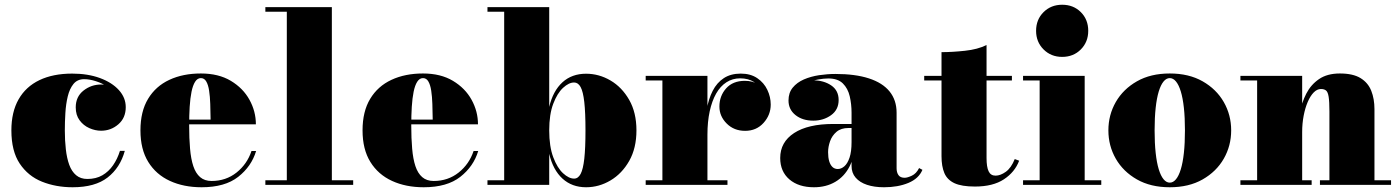

<svg xmlns="http://www.w3.org/2000/svg" viewBox="-20 -780 5900 810"><path d="M286.5 10Q216 10 157.2 -13.5Q98.5 -37 63.2 -89.8Q28 -142.5 28 -230Q28 -307.5 58.5 -361Q89 -414.5 146.5 -442Q204 -469.5 284.5 -469.5Q350.5 -469.5 401.5 -450.8Q452.5 -432 481.5 -400Q510.5 -368 510.5 -328Q510.5 -282.5 479.2 -255.5Q448 -228.5 406.5 -228.5Q381.5 -228.5 356.8 -239.5Q332 -250.5 315.8 -272.5Q299.5 -294.5 299.5 -327Q299.5 -372 332.2 -397.8Q365 -423.5 406.5 -423.5Q446.5 -423.5 478 -398.2Q509.5 -373 509.5 -328H490.5Q490.5 -353.5 475.2 -375.2Q460 -397 436 -412.8Q412 -428.5 385.2 -437.2Q358.5 -446 335 -446Q306.5 -446 290 -425.8Q273.5 -405.5 265.8 -373.2Q258 -341 255.8 -303.2Q253.5 -265.5 253.5 -230Q253.5 -187 257.8 -149.8Q262 -112.5 272.2 -84.5Q282.5 -56.5 301.2 -40.8Q320 -25 348.5 -25Q385 -25 411.8 -40.5Q438.5 -56 457 -82.8Q475.5 -109.5 486 -143.5H506.5Q487 -72.5 434 -31.2Q381 10 286.5 10Z M830.5 10Q755 10 696.8 -16.8Q638.5 -43.5 605.5 -96.8Q572.5 -150 572.5 -230Q572.5 -310 604.8 -363.2Q637 -416.5 694.5 -443.2Q752 -470 827.5 -470Q902 -470 953.8 -439Q1005.5 -408 1032.5 -359Q1059.5 -310 1059.5 -255.5H639V-275.5H868.5Q868 -310 867 -341.5Q866 -373 862.2 -397.5Q858.5 -422 850.2 -436.2Q842 -450.5 827.5 -450.5Q813 -450.5 803.2 -435.2Q793.5 -420 788 -393Q782.5 -366 780.2 -329.5Q778 -293 778 -250Q778 -196 781.8 -152.8Q785.5 -109.5 795.5 -79.2Q805.5 -49 824.2 -32.8Q843 -16.5 872.5 -16.5Q933 -16.5 977.8 -52Q1022.5 -87.5 1041 -143H1060.5Q1041 -78 985 -34Q929 10 830.5 10Z M1380 -750V-19.5H1470V0H1099.5V-19.5H1190V-730.5H1099.5V-750Z M1767.5 10Q1692 10 1633.8 -16.8Q1575.5 -43.5 1542.5 -96.8Q1509.5 -150 1509.5 -230Q1509.5 -310 1541.8 -363.2Q1574 -416.5 1631.5 -443.2Q1689 -470 1764.5 -470Q1839 -470 1890.8 -439Q1942.5 -408 1969.5 -359Q1996.5 -310 1996.5 -255.5H1576V-275.5H1805.5Q1805 -310 1804 -341.5Q1803 -373 1799.2 -397.5Q1795.5 -422 1787.2 -436.2Q1779 -450.5 1764.5 -450.5Q1750 -450.5 1740.2 -435.2Q1730.5 -420 1725 -393Q1719.5 -366 1717.2 -329.5Q1715 -293 1715 -250Q1715 -196 1718.8 -152.8Q1722.5 -109.5 1732.5 -79.2Q1742.5 -49 1761.2 -32.8Q1780 -16.5 1809.5 -16.5Q1870 -16.5 1914.8 -52Q1959.5 -87.5 1978 -143H1997.5Q1978 -78 1922 -34Q1866 10 1767.5 10Z M2452.5 10Q2393 10 2353 -26.5Q2313 -63 2297 -131V0H2036.5V-19.5H2107V-730.5H2036.5V-750H2297V-329Q2313 -396.5 2352.8 -432.8Q2392.5 -469 2452.5 -469Q2507 -469 2555.5 -440.5Q2604 -412 2634.5 -358.5Q2665 -305 2665 -230Q2665 -155 2634.5 -101.2Q2604 -47.5 2555.5 -18.8Q2507 10 2452.5 10ZM2402 -26.5Q2419 -26.5 2429.5 -46.2Q2440 -66 2445 -110.5Q2450 -155 2450 -230Q2450 -305 2445 -349.2Q2440 -393.5 2429.5 -412.8Q2419 -432 2402 -432Q2380 -432 2355.5 -409.5Q2331 -387 2314 -342.2Q2297 -297.5 2297 -230Q2297 -162 2314 -116.8Q2331 -71.5 2355.5 -49Q2380 -26.5 2402 -26.5Z M2953 -212Q2953 -268.5 2961 -315.5Q2969 -362.5 2986.8 -397Q3004.5 -431.5 3033.8 -450.5Q3063 -469.5 3105 -469.5Q3146.5 -469.5 3174.8 -450.2Q3203 -431 3217.2 -401Q3231.5 -371 3231.5 -339Q3231.5 -295 3201.2 -261.5Q3171 -228 3123.5 -228Q3076.5 -228 3045.8 -258.8Q3015 -289.5 3015 -330.5Q3015 -375 3043.2 -407Q3071.5 -439 3122.5 -439Q3154.5 -439 3178.8 -424.5Q3203 -410 3216.8 -387Q3230.5 -364 3230.5 -339H3211Q3211 -367 3198.5 -392.2Q3186 -417.5 3161.8 -433.5Q3137.5 -449.5 3102.5 -449.5Q3070.5 -449.5 3044.8 -433Q3019 -416.5 3001.2 -385.2Q2983.5 -354 2974 -310.2Q2964.5 -266.5 2964.5 -212ZM2964.5 -460V-19.5H3049V0H2704V-19.5H2774.5V-440.5H2704V-460Z M3709.5 10Q3668.5 10 3637.8 -0.2Q3607 -10.5 3589.8 -30.5Q3572.5 -50.5 3572.5 -80V-304.5Q3572.5 -340.5 3564.8 -373.8Q3557 -407 3535.8 -428Q3514.5 -449 3474.5 -449Q3455 -449 3430.5 -444.5Q3406 -440 3383.2 -429.2Q3360.5 -418.5 3345.8 -400.8Q3331 -383 3331 -356H3307.5Q3307.5 -393 3338 -417Q3368.5 -441 3411 -441Q3455 -441 3486.5 -419.8Q3518 -398.5 3518 -358Q3518 -317 3486 -294Q3454 -271 3411 -271Q3365.5 -271 3336 -294.5Q3306.5 -318 3306.5 -356Q3306.5 -388.5 3324.2 -410.2Q3342 -432 3371.2 -444.8Q3400.5 -457.5 3435.5 -462.8Q3470.5 -468 3504.5 -468Q3588.5 -468 3646 -449.2Q3703.5 -430.5 3733 -394Q3762.5 -357.5 3762.5 -304.5V-70Q3762.5 -53 3770.2 -41.5Q3778 -30 3796.5 -30Q3808 -30 3826.8 -38.8Q3845.5 -47.5 3857.5 -71L3871.5 -63.5Q3856 -26.5 3812 -8.2Q3768 10 3709.5 10ZM3414 10Q3349 10 3310.2 -23.2Q3271.5 -56.5 3271.5 -113.5Q3271.5 -180.5 3330.2 -218.8Q3389 -257 3495.5 -257H3619V-240H3559.5Q3528 -240 3509 -223.8Q3490 -207.5 3481.8 -184Q3473.5 -160.5 3473.5 -138Q3473.5 -115.5 3478.2 -99.8Q3483 -84 3492 -75.5Q3501 -67 3514.5 -67Q3529 -67 3542.2 -78.5Q3555.5 -90 3564 -115Q3572.5 -140 3572.5 -180.5H3586Q3586 -120.5 3564.2 -78Q3542.5 -35.5 3503.8 -12.8Q3465 10 3414 10Z M4093 7Q4037 7 4006.5 -7.2Q3976 -21.5 3964 -50Q3952 -78.5 3952 -121V-560Q3997 -560 4050.8 -565.8Q4104.5 -571.5 4142 -590V-113Q4142 -75.5 4150.8 -57.2Q4159.5 -39 4180 -39Q4200.5 -39 4223.2 -55.2Q4246 -71.5 4261 -109L4279.5 -102Q4261.5 -54 4215.2 -23.5Q4169 7 4093 7ZM3879 -440.5V-460H4249V-440.5Z M4461 -540Q4414 -540 4382.5 -571.5Q4351 -603 4351 -650Q4351 -697.5 4382.5 -728.8Q4414 -760 4461 -760Q4508.5 -760 4539.8 -728.8Q4571 -697.5 4571 -650Q4571 -603 4539.8 -571.5Q4508.5 -540 4461 -540ZM4556 -460V-19.5H4626V0H4296V-19.5H4366V-440.5H4296V-460Z M4915 10Q4834.5 10 4776.5 -23Q4718.5 -56 4687.2 -110.5Q4656 -165 4656 -230Q4656 -295 4687.2 -349.5Q4718.5 -404 4776.5 -437Q4834.5 -470 4915 -470Q4995.5 -470 5053.5 -437Q5111.5 -404 5142.8 -349.5Q5174 -295 5174 -230Q5174 -165 5142.8 -110.5Q5111.5 -56 5053.5 -23Q4995.5 10 4915 10ZM4915 -9.5Q4929.5 -9.5 4941.2 -23.8Q4953 -38 4961.5 -65.8Q4970 -93.5 4974.5 -134.8Q4979 -176 4979 -230Q4979 -284 4974.5 -325.2Q4970 -366.5 4961.5 -394.2Q4953 -422 4941.2 -436.2Q4929.5 -450.5 4915 -450.5Q4900.5 -450.5 4888.8 -436.2Q4877 -422 4868.5 -394.2Q4860 -366.5 4855.5 -325.2Q4851 -284 4851 -230Q4851 -176 4855.5 -134.8Q4860 -93.5 4868.5 -65.8Q4877 -38 4888.8 -23.8Q4900.5 -9.5 4915 -9.5Z M5473.5 -460V-19.5H5513.5V0H5213V-19.5H5283.5V-440.5H5213V-460ZM5778.5 -319.5V-19.5H5848.5V0H5548.5V-19.5H5588.5V-309.5Q5588.5 -351.5 5585.2 -371.8Q5582 -392 5574.2 -398.2Q5566.5 -404.5 5552.5 -404.5Q5536.5 -404.5 5522.2 -390Q5508 -375.5 5497 -350Q5486 -324.5 5479.8 -291.8Q5473.5 -259 5473.5 -222.5H5456Q5456 -261 5463.8 -304Q5471.5 -347 5490.8 -384.8Q5510 -422.5 5544.5 -446.2Q5579 -470 5632.5 -470Q5688 -470 5719.8 -450.5Q5751.5 -431 5765 -397Q5778.5 -363 5778.5 -319.5Z"/></svg>

Font: Bodoni Moda Black
Style: Regular
Weight: 900
Version: Version 2.005